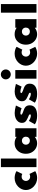

<svg xmlns="http://www.w3.org/2000/svg" viewBox="1843 -2745 918 4644"><g transform="rotate(-90 2302.0 -423.0)"><path d="M319.5 16Q369 16 413.8 2.2Q458.5 -11.5 484.5 -30L416.5 -170Q407 -163.5 390.2 -158.2Q373.5 -153 353.5 -153Q304.5 -153 276 -184Q247.5 -215 247.5 -256Q247.5 -278 258.2 -302Q269 -326 292.2 -342.5Q315.5 -359 352.5 -359Q391.5 -359 416.5 -342L484.5 -482Q459.5 -501 413.5 -514.5Q367.5 -528 318.5 -528Q256 -528 202.8 -505.2Q149.5 -482.5 110.2 -443.8Q71 -405 49.2 -356.2Q27.5 -307.5 27.5 -255.5Q27.5 -200 50.8 -150.8Q74 -101.5 114.5 -64Q155 -26.5 207.8 -5.2Q260.5 16 319.5 16Z M581.5 0H789.5V-860H581.5Z M1157.5 16Q1241 16 1313.5 -40V0H1521.5V-512H1313.5V-479Q1248.5 -528 1157.5 -528Q1083 -528 1026 -492Q969 -456 936.8 -394.8Q904.5 -333.5 904.5 -257Q904.5 -178 938.5 -116.2Q972.5 -54.5 1030 -19.2Q1087.5 16 1157.5 16ZM1221.5 -160Q1179.5 -160 1152 -187.2Q1124.5 -214.5 1124.5 -256Q1124.5 -297.5 1152.2 -324.8Q1180 -352 1221.5 -352Q1263 -352 1290.2 -324.8Q1317.5 -297.5 1317.5 -256Q1317.5 -214.5 1290.5 -187.2Q1263.5 -160 1221.5 -160Z M1828 16Q1949 16 2013 -29.8Q2077 -75.5 2077 -163Q2077 -208.5 2060.8 -236.5Q2044.5 -264.5 2017.2 -281.5Q1990 -298.5 1956 -310Q1937.5 -316.5 1912.5 -325.5Q1887.5 -334.5 1868.8 -345.5Q1850 -356.5 1850 -368.5Q1850 -377 1860.8 -383Q1871.5 -389 1891 -389Q1930.5 -389 2007 -360L2072 -497Q2013 -513 1968.8 -520Q1924.5 -527 1889 -527Q1819 -527 1765.5 -504.5Q1712 -482 1682 -442Q1652 -402 1652 -349.5Q1652 -310 1668.5 -284.5Q1685 -259 1711.8 -242.5Q1738.5 -226 1769 -212.5Q1817.5 -191.5 1837.8 -182.8Q1858 -174 1858 -155.5Q1858 -136 1828.5 -136Q1774 -136 1699 -183L1617 -39Q1694.5 16 1828 16Z M2351 16Q2472 16 2536 -29.8Q2600 -75.5 2600 -163Q2600 -208.5 2583.8 -236.5Q2567.5 -264.5 2540.2 -281.5Q2513 -298.5 2479 -310Q2460.5 -316.5 2435.5 -325.5Q2410.5 -334.5 2391.8 -345.5Q2373 -356.5 2373 -368.5Q2373 -377 2383.8 -383Q2394.5 -389 2414 -389Q2453.5 -389 2530 -360L2595 -497Q2536 -513 2491.8 -520Q2447.5 -527 2412 -527Q2342 -527 2288.5 -504.5Q2235 -482 2205 -442Q2175 -402 2175 -349.5Q2175 -310 2191.5 -284.5Q2208 -259 2234.8 -242.5Q2261.5 -226 2292 -212.5Q2340.5 -191.5 2360.8 -182.8Q2381 -174 2381 -155.5Q2381 -136 2351.5 -136Q2297 -136 2222 -183L2140 -39Q2217.5 16 2351 16Z M2824.5 -621.5Q2857.5 -621.5 2884.8 -637.8Q2912 -654 2928.2 -681.5Q2944.5 -709 2944.5 -742Q2944.5 -775 2928.2 -802.2Q2912 -829.5 2884.8 -845.8Q2857.5 -862 2824.5 -862Q2791.5 -862 2764 -845.8Q2736.5 -829.5 2720.2 -802.2Q2704 -775 2704 -742Q2704 -709 2720.2 -681.5Q2736.5 -654 2764 -637.8Q2791.5 -621.5 2824.5 -621.5ZM2720.5 0H2928.5V-512H2720.5Z M3326.5 16Q3376 16 3420.8 2.2Q3465.5 -11.5 3491.5 -30L3423.5 -170Q3414 -163.5 3397.2 -158.2Q3380.5 -153 3360.5 -153Q3311.5 -153 3283 -184Q3254.5 -215 3254.5 -256Q3254.5 -278 3265.2 -302Q3276 -326 3299.2 -342.5Q3322.5 -359 3359.5 -359Q3398.5 -359 3423.5 -342L3491.5 -482Q3466.5 -501 3420.5 -514.5Q3374.5 -528 3325.5 -528Q3263 -528 3209.8 -505.2Q3156.5 -482.5 3117.2 -443.8Q3078 -405 3056.2 -356.2Q3034.5 -307.5 3034.5 -255.5Q3034.5 -200 3057.8 -150.8Q3081 -101.5 3121.5 -64Q3162 -26.5 3214.8 -5.2Q3267.5 16 3326.5 16Z M3796.5 16Q3880 16 3952.5 -40V0H4160.5V-512H3952.5V-479Q3887.5 -528 3796.5 -528Q3722 -528 3665 -492Q3608 -456 3575.8 -394.8Q3543.5 -333.5 3543.5 -257Q3543.5 -178 3577.5 -116.2Q3611.5 -54.5 3669 -19.2Q3726.5 16 3796.5 16ZM3860.5 -160Q3818.5 -160 3791 -187.2Q3763.5 -214.5 3763.5 -256Q3763.5 -297.5 3791.2 -324.8Q3819 -352 3860.5 -352Q3902 -352 3929.2 -324.8Q3956.5 -297.5 3956.5 -256Q3956.5 -214.5 3929.5 -187.2Q3902.5 -160 3860.5 -160Z M4317.5 0H4525.5V-860H4317.5Z"/></g></svg>

Font: Spartan Black
Style: Regular
Weight: 900
Designer: Matt Bailey, Mirko Velimirovic
Foundry: Matt Bailey
Version: Version 1.003; ttfautohint (v1.8.3)